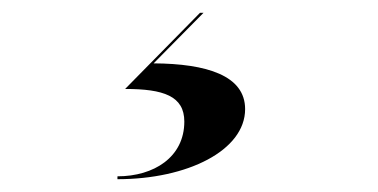

<svg xmlns="http://www.w3.org/2000/svg" viewBox="-20 -25 590 300"><path d="M268 165C268 220.5 220.5 250.5 163.5 250.5V255C273 255 363 210 363 145.5C363 93 303 74.5 220 74L298 -5H292.5L175.5 114C235.5 114 268 125 268 165Z"/></svg>

Font: Bodoni* 36pt Medium
Style: Italic
Weight: 500
Italic angle: -13°
Version: Version 2.3